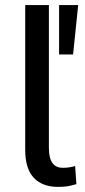

<svg xmlns="http://www.w3.org/2000/svg" viewBox="-20 -725 334 754"><path d="M209 9Q146 9 112.5 -27Q79 -63 79 -136V-705H172V-143Q172 -123 176.5 -105.5Q181 -88 193 -77Q205 -66 227 -66Q240 -66 253 -68Q266 -70 275 -73L280 -2Q261 4 245 6.5Q229 9 209 9ZM212 -511V-705H287L267 -511Z"/></svg>

Font: Nunito Sans 7pt Condensed Medium
Style: Regular
Weight: 500
Width: 3
Designer: Vernon Adams
Foundry: Vernon Adams
Version: Version 3.101;gftools[0.9.27]